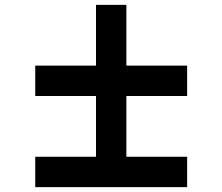

<svg xmlns="http://www.w3.org/2000/svg" viewBox="-20 -645 915 790"><path d="M125 125V0H375V-250H125V-375H375V-625H500V-375H750V-250H500V0H750V125Z"/></svg>

Font: Silkscreen
Style: Regular
Weight: 400
Designer: Jason Kottke
Foundry: Jason Kottke
Version: Version 1.001; ttfautohint (v1.8.4.7-5d5b)